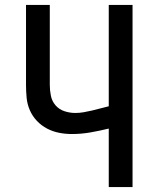

<svg xmlns="http://www.w3.org/2000/svg" viewBox="-20 -755 640 775"><path d="M419 0V-236Q382 -227 345 -220.5Q308 -214 270 -214Q244 -214 218.5 -219Q193 -224 170 -236Q147 -248 129 -267Q111 -286 100.5 -310Q90 -334 87.5 -360Q85 -386 85 -412V-735H181V-412Q181 -390 185.5 -368Q190 -346 204.5 -329.5Q219 -313 240.5 -306Q262 -299 284 -299Q301 -299 318 -302Q335 -305 352 -309Q369 -313 385.5 -317.5Q402 -322 419 -326V-735H515V0Z"/></svg>

Font: Iosevka Curly Medium Extended
Style: Regular
Weight: 500
Width: 7
Monospace: yes
Designer: Belleve Invis
Foundry: Belleve Invis
Version: Version 11.1.0; ttfautohint (v1.8.3)